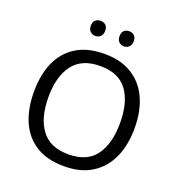

<svg xmlns="http://www.w3.org/2000/svg" viewBox="-159 -1040 1099 1181"><g transform="rotate(20 390.5 -449.0)"><path d="M720 -358Q720 -247 682.5 -164.5Q645 -82 572 -36Q499 10 391 10Q280 10 206.5 -36Q133 -82 97 -165Q61 -248 61 -359Q61 -469 97 -551Q133 -633 206.5 -679Q280 -725 392 -725Q499 -725 572 -679.5Q645 -634 682.5 -551.5Q720 -469 720 -358ZM156 -358Q156 -223 213 -145.5Q270 -68 391 -68Q513 -68 569 -145.5Q625 -223 625 -358Q625 -493 569 -569.5Q513 -646 392 -646Q271 -646 213.5 -569.5Q156 -493 156 -358ZM251 -859Q251 -885 265 -896.5Q279 -908 298 -908Q317 -908 331 -896.5Q345 -885 345 -859Q345 -834 331 -821.5Q317 -809 298 -809Q279 -809 265 -821.5Q251 -834 251 -859ZM439 -859Q439 -885 452.5 -896.5Q466 -908 485 -908Q504 -908 518 -896.5Q532 -885 532 -859Q532 -834 518 -821.5Q504 -809 485 -809Q466 -809 452.5 -821.5Q439 -834 439 -859Z"/></g></svg>

Font: Noto Sans Tai Viet
Style: Regular
Weight: 400
Designer: Monotype Design Team
Foundry: Monotype Imaging Inc.
Version: Version 2.003; ttfautohint (v1.8.4.7-5d5b)